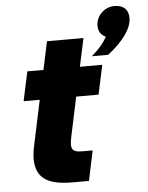

<svg xmlns="http://www.w3.org/2000/svg" viewBox="-54 -810 660 855"><g transform="rotate(-5 276.0 -383.0)"><path d="M81 -186 122 -379H50L78 -510H150L177 -636H340L313 -510H413L385 -379H285L247 -200Q243 -180 243 -167Q243 -149 253.5 -141.5Q264 -134 289 -134H337L309 0H233Q149 0 110.5 -28.5Q72 -57 72 -119Q72 -146 81 -186ZM443 -552H370Q415 -589 440 -633Q407 -648 407 -684Q407 -718 431.5 -742Q456 -766 490 -766Q519 -766 535.5 -751Q552 -736 552 -707Q552 -673 524 -633Q496 -593 443 -552Z"/></g></svg>

Font: Wix Madefor Text ExtraBold
Style: Italic
Weight: 800
Italic angle: -12°
Designer: Dalton Maag Ltd
Foundry: Dalton Maag Ltd
Version: Version 3.100